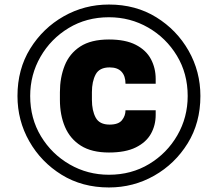

<svg xmlns="http://www.w3.org/2000/svg" viewBox="-20 -813 960 846"><path d="M460 13Q342 13 251.5 -43Q161 -99 109 -190.5Q57 -282 57 -390Q57 -508 113 -598.5Q169 -689 260.5 -741Q352 -793 460 -793Q578 -793 668.5 -737Q759 -681 811 -589.5Q863 -498 863 -390Q863 -272 807 -181.5Q751 -91 659.5 -39Q568 13 460 13ZM460 -43Q559 -43 637.5 -90.5Q716 -138 761.5 -217Q807 -296 807 -390Q807 -489 759.5 -567.5Q712 -646 633 -691.5Q554 -737 460 -737Q361 -737 282.5 -689.5Q204 -642 158.5 -563Q113 -484 113 -390Q113 -291 160.5 -212.5Q208 -134 287 -88.5Q366 -43 460 -43ZM460 -141Q384 -141 336.5 -171Q289 -201 266.5 -253.5Q244 -306 244 -373V-407Q244 -471 265 -524Q286 -577 333.5 -608Q381 -639 460 -639Q533 -639 578.5 -615.5Q624 -592 645 -552.5Q666 -513 666 -465V-444H533Q533 -478 515.5 -497Q498 -516 463 -516Q418 -516 401.5 -485Q385 -454 385 -407V-373Q385 -326 401.5 -295Q418 -264 463 -264Q502 -264 517.5 -283.5Q533 -303 533 -327H666V-307Q666 -261 645 -223.5Q624 -186 578.5 -163.5Q533 -141 460 -141Z"/></svg>

Font: Tanohe Sans
Style: Bold
Weight: 700
Designer: Village Type and Design LLC & Cristiano Sobral
Foundry: Cooper Hewitt Smithsonian Design Museum
Version: Version 1.00;September 29, 2021;FontCreator 13.0.0.2655 64-b